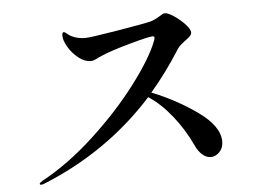

<svg xmlns="http://www.w3.org/2000/svg" viewBox="-48 -726 1095 769"><g transform="rotate(-5 500.0 -341.5)"><path d="M825 -130Q825 -104 809 -88Q793 -72 774 -72Q757 -72 740.5 -86Q724 -100 713 -125Q682 -191 638 -246Q594 -301 545 -333Q361 -129 98 -23Q92 -21 88 -21Q82 -21 82 -25Q82 -29 94 -36Q201 -94 305.5 -190.5Q410 -287 486 -387.5Q562 -488 588 -556Q591 -565 591 -569Q591 -574 583 -574Q567 -574 488.5 -552Q410 -530 374 -514Q366 -511 352.5 -504Q339 -497 329 -497Q304 -497 279.5 -516.5Q255 -536 239.5 -562.5Q224 -589 224 -608Q224 -622 231 -622Q234 -622 243 -614.5Q252 -607 262 -602Q286 -591 315 -591Q335 -591 443.5 -609Q552 -627 580 -634Q596 -638 617 -651Q634 -662 640 -662Q653 -662 677 -646Q701 -630 720 -609.5Q739 -589 739 -576Q739 -569 732.5 -562Q726 -555 713 -546Q704 -539 695 -531.5Q686 -524 681 -516Q622 -423 559 -350Q658 -311 741.5 -251Q825 -191 825 -130Z"/></g></svg>

Font: Shippori Mincho SemiBold
Style: Regular
Weight: 600
Designer: FONTDASU
Foundry: FONTDASU / Google Inc. / but / Adobe
Version: Version 3.110; ttfautohint (v1.8.3)